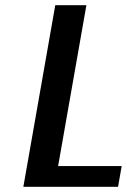

<svg xmlns="http://www.w3.org/2000/svg" viewBox="-20 -720 489 740"><path d="M70 0 193 -700H313L204 -80H449L435 0Z"/></svg>

Font: Cuprum
Style: Bold Italic
Weight: 700
Italic angle: -10°
Designer: Jovanny Lemonad
Foundry: Jovanny Lemonad
Version: Version 3.000